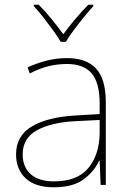

<svg xmlns="http://www.w3.org/2000/svg" viewBox="-20 -783 551 813"><path d="M264 -537Q346 -537 387 -492.5Q428 -448 428 -350V0H406L402 -103H400Q379 -57 334 -23.5Q289 10 208 10Q129 10 88.5 -28Q48 -66 48 -129Q48 -208 114.5 -247.5Q181 -287 299 -294L402 -300V-343Q402 -433 368 -472.5Q334 -512 264 -512Q224 -512 186.5 -503Q149 -494 106 -472L97 -498Q137 -516 178.5 -526.5Q220 -537 264 -537ZM301 -270Q199 -265 137.5 -232Q76 -199 76 -129Q76 -76 110 -45.5Q144 -15 208 -15Q308 -15 354.5 -72Q401 -129 402 -220V-275ZM237 -606Q225 -627 205 -654.5Q185 -682 163.5 -709.5Q142 -737 123 -757V-763H144Q172 -735 199.5 -701Q227 -667 248 -638Q269 -667 297.5 -701Q326 -735 354 -763H375V-757Q357 -737 334.5 -709.5Q312 -682 291.5 -654.5Q271 -627 259 -606Z"/></svg>

Font: Noto Sans Bengali UI Thin
Style: Regular
Weight: 100
Designer: Jelle Bosma - Monotype Design Team
Foundry: Monotype Imaging Inc.
Version: Version 2.003; ttfautohint (v1.8.4.7-5d5b)